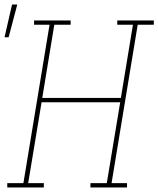

<svg xmlns="http://www.w3.org/2000/svg" viewBox="-50 -825 697 845"><path d="M-18 0V-19H53L168 -716H100V-735H261V-716H189L136 -394H482L535 -716H466V-735H627V-716H556L441 -19H509V0H348V-19H420L479 -375H133L74 -19H143V0ZM-30 -661 3 -805H26L-12 -661Z"/></svg>

Font: Iosevka Etoile Thin
Style: Italic
Weight: 100
Italic angle: -9°
Designer: Belleve Invis
Foundry: Belleve Invis
Version: Version 22.1.2; ttfautohint (v1.8.4)